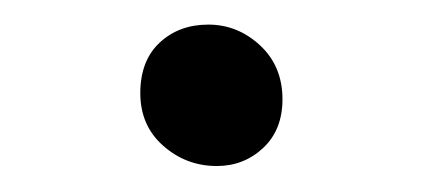

<svg xmlns="http://www.w3.org/2000/svg" viewBox="-20 -355 337 153"><path d="M152.8 -222.7Q128.4 -222.7 110.1 -238.8Q91.8 -254.9 91.8 -280.8Q91.8 -306.6 107.2 -321Q122.6 -335.4 146 -335.4Q169.4 -335.4 187.3 -318.8Q205.1 -302.2 205.1 -275.9Q205.1 -251.5 189.7 -237.1Q174.3 -222.7 152.8 -222.7Z"/></svg>

Font: Elstob 18pt
Style: Regular
Weight: 400
Designer: Peter S. Baker
Version: Version 1.015